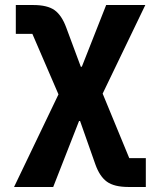

<svg xmlns="http://www.w3.org/2000/svg" viewBox="-20 -545 640 765"><path d="M112 -525Q169 -525 197.5 -504.5Q226 -484 244 -435L302 -279H306L403 -525H559L389 -172L495 85H561V200H492Q435 200 406 179Q377 158 360 110L299 -63H295L192 200H36L213 -169L109 -410H43V-525Z"/></svg>

Font: Lilex
Style: Regular
Weight: 400
Monospace: yes
Designer: Mike Abbink, Paul van der Laan, Pieter van Rosmalen, Mikhael Khrustik
Foundry: Mikhael Khrustik
Version: Version 2.510